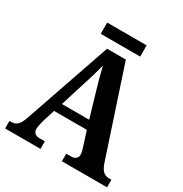

<svg xmlns="http://www.w3.org/2000/svg" viewBox="-192 -995 1089 1142"><g transform="rotate(30 352.0 -424.5)"><path d="M215 -772H486V-849H215ZM4 0H247V-52H209C183 -52 166 -66 166 -91C166 -108 173 -134 177 -150L204 -236H429L461 -136C465 -124 471 -105 471 -89C471 -63 450 -52 429 -52H394V0H704V-52H689C657 -52 635 -67 618 -118L421 -714H292L89 -125C69 -65 48 -52 15 -52H4ZM224 -295 280 -475C295 -519 310 -573 321 -615C331 -570 346 -516 360 -469L411 -295Z"/></g></svg>

Font: Noto Serif Tamil SemiCondensed
Style: Bold
Weight: 700
Width: 4
Designer: Indian Type Foundry, Tom Grace, and the Monotype Design Team
Foundry: Monotype Imaging Inc.
Version: Version 2.004